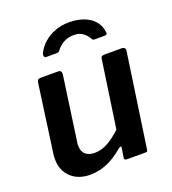

<svg xmlns="http://www.w3.org/2000/svg" viewBox="-137 -846 861 959"><g transform="rotate(-20 294.0 -366.0)"><path d="M179 10Q116 10 77.5 -26.5Q39 -63 39 -124Q39 -131 39.5 -138.5Q40 -146 41 -152L91 -513Q93 -523 97.5 -526.5Q102 -530 112 -530H204Q214 -530 218 -524Q222 -518 221 -508L173 -168Q172 -163 171.5 -158Q171 -153 171 -149Q171 -116 189 -100.5Q207 -85 237 -85Q275 -85 310 -105.5Q345 -126 378 -157L430 -514Q431 -524 436 -527Q441 -530 452 -530H542Q552 -530 557 -524Q562 -518 560 -508L488 -13Q487 -5 485 -2.5Q483 0 475 0H377Q371 0 367 -3Q363 -6 364 -13L372 -64Q373 -70 369.5 -70.5Q366 -71 359 -66Q308 -23 265 -6.5Q222 10 179 10ZM173 -618Q165 -618 162.5 -625Q160 -632 163 -640Q178 -671 203.5 -693.5Q229 -716 263 -729Q297 -742 338 -742Q381 -742 415 -729.5Q449 -717 470 -693.5Q491 -670 496 -635Q498 -628 495.5 -623Q493 -618 484 -618H428Q421 -618 418.5 -623Q416 -628 411 -635Q404 -645 394.5 -654Q385 -663 371.5 -668.5Q358 -674 339 -674Q309 -674 285 -661Q261 -648 246 -627Q242 -621 237 -619.5Q232 -618 228 -618Z"/></g></svg>

Font: Libre Franklin Thin SemiBold
Style: Italic
Weight: 600
Italic angle: -8°
Version: Version 3.000